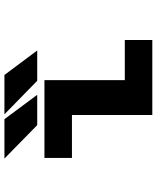

<svg xmlns="http://www.w3.org/2000/svg" viewBox="62 -788 726 890"><g transform="rotate(-90 425.0 -343.0)"><path d="M636 -533.5H495.5L340 -685.5H522.5ZM430.5 -533.5H290L135 -685.5H317.5ZM498.5 -127.5H684.5V0H337V-372.5H138V-500H498.5Z"/></g></svg>

Font: League Mono Wide
Style: Bold
Weight: 700
Width: 8
Designer: Tyler Finck
Foundry: The League of Moveable Type / Tyler Finck
Version: Version 2.210